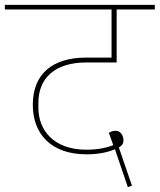

<svg xmlns="http://www.w3.org/2000/svg" viewBox="-40 -718 657 790"><path d="M486 52 503 46 455 -94 449 -111C463 -120 468 -127 468 -140C468 -159 457 -180 436 -180C425 -180 414 -176 408 -171L426 -121C403 -111 363 -102 316 -102C179 -102 118 -184 118 -274V-295C118 -396 185 -461 316 -461H440V-679H597V-698H-20V-679H419V-481H314C174 -481 95 -412 95 -287C95 -169 168 -83 316 -83C364 -83 403 -91 433 -104L439 -86Z"/></svg>

Font: IBM Plex Devanagari Thin
Style: Regular
Weight: 100
Designer: Mike Abbink, Paul van der Laan, Pieter van Rosmalen, Erin McLaughlin
Foundry: Bold Monday
Version: Version 1.0